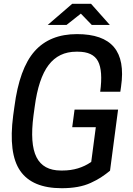

<svg xmlns="http://www.w3.org/2000/svg" viewBox="-20 -970 695 1002"><path d="M553.2 -839.8H459L401.9 -898.9L327.1 -839.8H229L356.9 -950.2H455.1ZM301.8 12.2Q148.4 12.2 85.7 -78.1Q22.9 -168.5 48.8 -367.2L55.2 -413.1Q81.1 -612.8 160.4 -702.4Q239.7 -792 381.8 -792Q517.6 -792 574.7 -724.1Q631.8 -656.2 611.8 -518.1L607.9 -491.2H502.9Q517.6 -600.6 491.5 -650.4Q465.3 -700.2 386.2 -700.2H377.9Q286.6 -700.2 233.6 -630.6Q180.7 -561 161.1 -413.1L154.8 -367.2Q135.3 -219.2 170.4 -149.7Q205.6 -80.1 297.9 -80.1H306.2Q391.6 -80.1 456.1 -125L480 -306.2H356.9L369.1 -397.9H596.2L554.2 -79.1Q528.3 -58.1 506.3 -43.9Q484.4 -29.8 453.6 -15.6Q422.9 -1.5 385 5.4Q347.2 12.2 301.8 12.2Z"/></svg>

Font: Cooper Hewitt
Style: Medium Italic
Weight: 708
Designer: Village Type and Design LLC
Foundry: Cooper Hewitt Smithsonian Design Museum
Version: 1.000